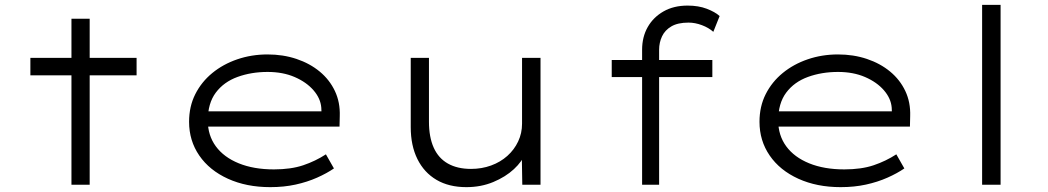

<svg xmlns="http://www.w3.org/2000/svg" viewBox="-20 -760 4314 790"><path d="M274 0V-683H349V0ZM105 -450V-522H542V-450Z M1092 10Q994 10 918 -24.5Q842 -59 800 -120Q758 -181 758 -259Q758 -322 783.5 -372.5Q809 -423 853.5 -459.5Q898 -496 956.5 -516Q1015 -536 1081 -536Q1145 -536 1200 -517.5Q1255 -499 1295.5 -465.5Q1336 -432 1358 -385.5Q1380 -339 1378 -282L1377 -239H824L813 -302H1320L1303 -293L1302 -317Q1299 -355 1270 -388.5Q1241 -422 1192.5 -443Q1144 -464 1081 -464Q1014 -464 957.5 -443.5Q901 -423 868 -379Q835 -335 835 -264Q835 -203 868 -158Q901 -113 962.5 -88Q1024 -63 1107 -63Q1177 -63 1227.5 -80Q1278 -97 1321 -125L1354 -67Q1325 -47 1284.5 -29Q1244 -11 1196 -0.5Q1148 10 1092 10Z M1899 10Q1827 10 1776 -20Q1725 -50 1697.5 -105.5Q1670 -161 1670 -237V-522H1745V-259Q1745 -196 1764.5 -152.5Q1784 -109 1823 -87Q1862 -65 1918 -65Q1962 -65 2000.5 -79Q2039 -93 2067.5 -118.5Q2096 -144 2112 -178Q2128 -212 2128 -251V-522H2204V0H2129L2127 -121L2140 -128Q2129 -96 2094.5 -64Q2060 -32 2009.5 -11Q1959 10 1899 10Z M2622 0V-555Q2622 -608 2645 -648.5Q2668 -689 2710 -713Q2752 -737 2809 -737Q2854 -737 2888 -724Q2922 -711 2941 -694L2915 -629Q2896 -646 2868 -656.5Q2840 -667 2813 -667Q2769 -667 2742.5 -651.5Q2716 -636 2704 -610.5Q2692 -585 2692 -555V0H2660Q2651 0 2642 0Q2633 0 2622 0ZM2497 -443V-513H2911V-443Z M3439 10Q3341 10 3265 -24.5Q3189 -59 3147 -120Q3105 -181 3105 -259Q3105 -322 3130.5 -372.5Q3156 -423 3200.5 -459.5Q3245 -496 3303.5 -516Q3362 -536 3428 -536Q3492 -536 3547 -517.5Q3602 -499 3642.5 -465.5Q3683 -432 3705 -385.5Q3727 -339 3725 -282L3724 -239H3171L3160 -302H3667L3650 -293L3649 -317Q3646 -355 3617 -388.5Q3588 -422 3539.5 -443Q3491 -464 3428 -464Q3361 -464 3304.5 -443.5Q3248 -423 3215 -379Q3182 -335 3182 -264Q3182 -203 3215 -158Q3248 -113 3309.5 -88Q3371 -63 3454 -63Q3524 -63 3574.5 -80Q3625 -97 3668 -125L3701 -67Q3672 -47 3631.5 -29Q3591 -11 3543 -0.5Q3495 10 3439 10Z M4021 0V-740H4097V0Z"/></svg>

Font: Lexend Tera Light
Style: Regular
Weight: 300
Designer: Bonnie Shaver-Troup, Thomas Jockin
Foundry: Lexend
Version: Version 1.007